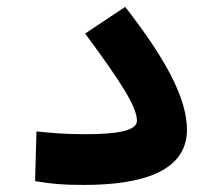

<svg xmlns="http://www.w3.org/2000/svg" viewBox="-20 -521 626 545"><path d="M218.8 3.9C379.4 3.9 510.7 -32.7 510.7 -152.8C510.7 -243.2 448.2 -356.4 335.4 -501.5L221.7 -425.8C327.1 -283.2 368.7 -216.3 368.7 -178.2C368.7 -150.4 315.4 -140.1 223.6 -140.1C161.6 -140.1 133.8 -143.1 83.5 -147.9L79.6 -6.8C131.3 1.5 158.2 3.9 218.8 3.9Z"/></svg>

Font: Cascadia Code
Style: Bold
Weight: 700
Monospace: yes
Designer: Aaron Bell
Foundry: Saja Typeworks
Version: Version 2404.023